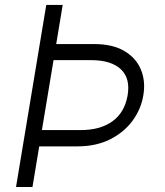

<svg xmlns="http://www.w3.org/2000/svg" viewBox="-20 -747 658 767"><path d="M164.8 -727.3H230.5L204.5 -571H356.2Q430 -571 476.9 -543.1Q523.8 -515.3 543 -468.8Q562.1 -422.2 552.6 -366.8Q543.7 -311.4 509.6 -264.9Q475.5 -218.4 419.6 -190.3Q363.6 -162.3 289.8 -162.3H136.7L109.7 0H44ZM147.4 -227.3H300.1Q379.3 -226.9 428.4 -261.9Q477.6 -296.9 489.7 -365.4Q501.4 -433.6 463.1 -470Q424.7 -506.4 345.5 -506.7H193.9Z"/></svg>

Font: Inter Light  BETA
Style: Italic
Weight: 300
Italic angle: 9.39999°
Designer: Rasmus Andersson
Foundry: rsms
Version: Version 3.011;git-f93a4a705